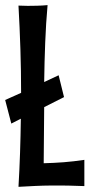

<svg xmlns="http://www.w3.org/2000/svg" viewBox="-24 -723 354 747"><path d="M225.1 -345.2 147.9 -306.2 146 -87.9Q186 -88.9 223.9 -91.8Q261.7 -94.7 304.2 -101.1V1Q270.5 -0.5 238.5 -1Q206.5 -1.5 175.3 -1.2Q144 -1 112.5 0.5Q81.1 2 47.9 3.9Q51.8 -62.5 54 -128.4Q56.2 -194.3 57.1 -261.2L20 -242.2L-3.9 -334L58.1 -361.8Q58.1 -447.3 55.4 -531.5Q52.7 -615.7 47.9 -701.2Q64.9 -700.2 84 -700.2Q100.1 -700.2 120.4 -700.7Q140.6 -701.2 161.1 -703.1Q154.8 -633.3 151.9 -557.9Q148.9 -482.4 147.9 -403.8L204.1 -430.2Z"/></svg>

Font: Mouse Memoirs
Style: Regular
Weight: 400
Version: Version 1.000